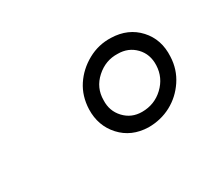

<svg xmlns="http://www.w3.org/2000/svg" viewBox="-52 -736 387 347"><g transform="rotate(-30 141.5 -563.0)"><path d="M101 -558Q102 -585 115.5 -605.5Q129 -626 151.5 -638.5Q174 -651 200 -650Q235 -649 256.5 -625.5Q278 -602 276 -567Q275 -541 261 -520Q247 -499 225.5 -487.5Q204 -476 178 -476Q143 -477 121.5 -500.5Q100 -524 101 -558ZM182 -506Q208 -506 226.5 -523.5Q245 -541 246 -566Q247 -589 232.5 -604Q218 -619 196 -619Q171 -620 151.5 -602.5Q132 -585 132 -559Q131 -537 145.5 -521.5Q160 -506 182 -506Z"/></g></svg>

Font: Josefin Sans Thin Light
Style: Italic
Weight: 300
Italic angle: -7°
Version: Version 2.000